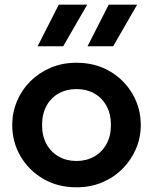

<svg xmlns="http://www.w3.org/2000/svg" viewBox="-20 -782 650 817"><path d="M305.5 15Q225.5 15 163.8 -21.2Q102 -57.5 67 -117.8Q32 -178 32 -250Q32 -303 52 -351Q72 -399 108.8 -435.8Q145.5 -472.5 195.5 -493.8Q245.5 -515 305.5 -515Q385 -515 446.8 -479Q508.5 -443 543.8 -382.5Q579 -322 579 -250Q579 -197 558.8 -149.2Q538.5 -101.5 502 -64.5Q465.5 -27.5 415.5 -6.2Q365.5 15 305.5 15ZM305.5 -97Q347.5 -97 380.8 -115.8Q414 -134.5 433 -168.8Q452 -203 452 -250Q452 -297 433 -331.5Q414 -366 381 -384.5Q348 -403 305.5 -403Q263 -403 229.8 -384.5Q196.5 -366 177.8 -331.5Q159 -297 159 -250Q159 -203 178 -168.8Q197 -134.5 230 -115.8Q263 -97 305.5 -97ZM352.5 -585 442.5 -762H563.5L461.5 -585ZM140 -585 230 -762H351L249 -585Z"/></svg>

Font: Geologica Medium
Style: Regular
Weight: 500
Designer: Sindre Bremnes, Frode Helland
Foundry: Monokrom Skriftforlag AS
Version: Version 1.010;gftools[0.9.28]